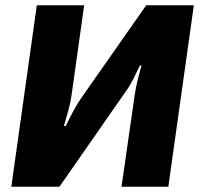

<svg xmlns="http://www.w3.org/2000/svg" viewBox="-20 -710 765 730"><path d="M717 -690 620 0H442L492 -348Q496 -376 503 -404.5Q510 -433 518 -461H512Q500 -436 487 -410Q474 -384 458 -362L206 0H23L120 -690H300L253 -355Q249 -324 241 -294Q233 -264 223 -231H230Q244 -260 258.5 -287Q273 -314 288 -336L536 -690Z"/></svg>

Font: Exo 2 ExtraBold
Style: Italic
Weight: 800
Italic angle: -8°
Designer: Natanael Gama
Foundry: Natanael Gama
Version: Version 2.010